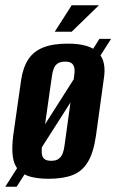

<svg xmlns="http://www.w3.org/2000/svg" viewBox="-34 -668 440 726"><path d="M-14 38 342 -521H386L29 38ZM150 8Q109 8 80.5 0Q52 -8 35.5 -26Q19 -44 14.5 -75.5Q10 -107 16 -156L46 -366Q53 -413 73 -443.5Q93 -474 129.5 -488.5Q166 -503 222 -503Q264 -503 292.5 -494.5Q321 -486 337.5 -469Q354 -452 359 -426.5Q364 -401 358 -366L329 -156Q320 -92 298.5 -56Q277 -20 240.5 -6Q204 8 150 8ZM160 -60Q178 -60 188 -67.5Q198 -75 203 -88Q208 -101 210 -118L246 -378Q249 -395 247.5 -408Q246 -421 238 -428Q230 -435 212 -435Q194 -435 184 -428Q174 -421 169 -408Q164 -395 162 -378L125 -118Q123 -101 124 -88Q125 -75 133 -67.5Q141 -60 160 -60ZM173 -548 237 -648H340L237 -548Z"/></svg>

Font: Alumni Sans Thin
Style: Bold Italic
Weight: 700
Italic angle: -8°
Version: Version 1.016